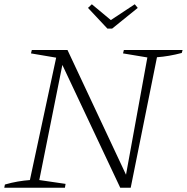

<svg xmlns="http://www.w3.org/2000/svg" viewBox="-22 -879 875 899"><path d="M558 -645H833L829 -631Q769 -615 713 -611L590 0H541L270 -575L162 -36L285 -18L282 0H-2L1 -15Q32 -24 61.5 -29Q91 -34 118 -36L241 -609L123 -629L127 -645H294L568 -61L668 -610L554 -629ZM481 -745 390 -842 408 -859 497 -785 609 -859 623 -842 503 -745Z"/></svg>

Font: Piazzolla SC ExtraLight
Style: Italic
Weight: 200
Italic angle: -11.3°
Designer: Juan Pablo del Peral
Foundry: Huerta Tipografica
Version: Version 1.330